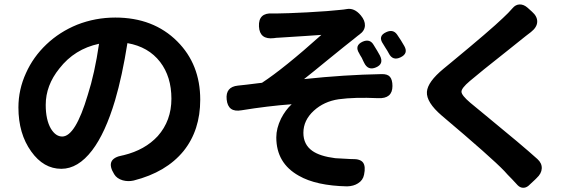

<svg xmlns="http://www.w3.org/2000/svg" viewBox="-20 -812 2633 886"><path d="M546 20Q519 12 507 -8Q462 -80 546 -95Q547 -95 548.5 -95.5Q550 -96 551 -96Q649 -120 708 -184Q771 -255 771 -356.5Q771 -458 719 -526Q665 -596 568 -613Q544 -461 511 -349Q466 -198 405 -118Q340 -33 263 -33Q181 -33 124 -113Q65 -195 65 -316Q65 -399 100 -475Q133 -549 194 -607Q255 -665 336 -698Q420 -731 512 -731Q688 -731 798 -621Q904 -515 904 -352Q904 -211 827 -115Q747 -17 597 21Q571 27 546 20ZM267 -182Q328 -182 385 -374Q417 -473 437 -610Q324 -586 254 -496Q191 -418 191 -328Q191 -259 215 -218Q237 -182 267 -182Z M1582 48Q1439 45 1359 -1Q1255 -59 1255 -178Q1255 -220 1277 -265Q1297 -304 1326 -331Q1217 -323 1094 -303Q1032 -292 1026 -353Q1020 -411 1078 -417Q1110 -420 1172 -428Q1184 -429 1189 -430Q1290 -496 1463 -651Q1448 -650 1390 -646Q1289 -640 1265 -638Q1262 -638 1255 -637.5Q1248 -637 1244 -636Q1178 -628 1175 -690Q1172 -754 1238 -750Q1251 -750 1264 -750Q1298 -750 1398 -755Q1505 -761 1546 -766Q1569 -768 1579 -770Q1615 -777 1645 -741Q1665 -717 1664 -694Q1663 -670 1639 -653Q1636 -651 1631 -647Q1619 -638 1615 -634Q1579 -606 1493 -536Q1415 -472 1383 -447Q1571 -467 1740 -470Q1768 -471 1779.5 -457.5Q1791 -444 1791 -415Q1791 -356 1725 -359Q1616 -364 1543 -354Q1475 -344 1428 -301Q1380 -257 1380 -199Q1380 -145 1421 -116Q1456 -91 1527 -82Q1551 -80 1600 -78Q1603 -78 1605 -78Q1643 -79 1655.5 -61.5Q1668 -44 1660 -6Q1655 20 1632 34Q1612 47 1582 48ZM1660 -523Q1659 -526 1656 -531Q1652 -540 1649.5 -545Q1647 -550 1641 -559Q1639 -563 1638 -565Q1614 -602 1654 -620Q1687 -634 1704 -605Q1724 -573 1733 -556Q1753 -517 1715 -501Q1678 -485 1660 -523ZM1774 -566Q1772 -570 1767 -578.5Q1762 -587 1759 -591Q1757 -594 1753.5 -600Q1750 -606 1748 -609Q1722 -646 1763 -664Q1794 -678 1812 -653Q1831 -626 1846 -599Q1865 -565 1828.5 -547.5Q1792 -530 1774 -566Z M2369 43Q2360 34 2343 15Q2319 -9 2308 -22Q2249 -84 2018 -279Q1947 -340 1950 -388Q1953 -434 2027 -495Q2037 -503 2061 -523Q2244 -674 2301 -729Q2327 -753 2345 -774Q2359 -791 2378 -791.5Q2397 -792 2415 -776L2435 -758Q2460 -736 2459 -711Q2458 -686 2430 -664Q2424 -660 2413 -651Q2407 -646 2404 -644Q2383 -627 2324 -580Q2191 -475 2148 -438Q2109 -405 2109.5 -388.5Q2110 -372 2150 -338Q2169 -322 2224 -277Q2389 -142 2460 -78Q2481 -59 2480 -35Q2479 -11 2456 10L2449 17L2419 45Q2407 55 2393.5 54.5Q2380 54 2369 43Z"/></svg>

Font: GenSenRounded TW B
Style: Regular
Weight: 700
Version: Version 1.501;PS 1;hotconv 16.6.51;makeotf.lib2.5.65220